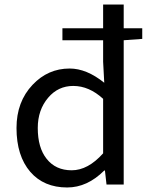

<svg xmlns="http://www.w3.org/2000/svg" viewBox="-20 -816 660 849"><path d="M436 -379Q374 -436 304 -436Q237 -436 193 -384Q147 -330 147 -250Q147 -163 186 -114Q226 -63 297 -63Q369 -63 436 -138ZM609 -644 527 -638V0H451L444 -62H441Q366 13 277 13Q174 13 114 -56Q53 -127 53 -250Q53 -366 124 -441Q192 -513 288 -513Q363 -513 441 -450L436 -543V-638H256V-691H436V-796H527V-691H609Z"/></svg>

Font: 思源黑体R
Style: Regular
Weight: 400
Designer: Ryoko NISHIZUKA  (kana & ideographs); Paul D. Hunt (Latin, Greek & Cyrillic); Wenlong ZHANG  (bopomofo); Sandoll Communi
Foundry: Adobe Systems Incorporated
Version: Version 1.00 June 24, 2014, initial release